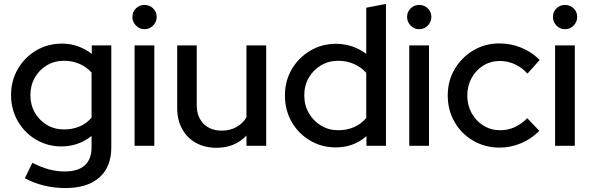

<svg xmlns="http://www.w3.org/2000/svg" viewBox="-20 -739 2992 973"><path d="M311 214Q255 214 202 201Q149 188 106 164L144 86Q189 109 228.5 119.5Q268 130 308 130Q375 130 409.5 99Q444 68 444 8V-50Q377 3 291 3Q221 3 162.5 -31.5Q104 -66 70 -125.5Q36 -185 36 -257Q36 -330 70.5 -389.5Q105 -449 163.5 -483.5Q222 -518 295 -518Q336 -518 374.5 -504.5Q413 -491 445 -466V-509H544V8Q544 107 483.5 160.5Q423 214 311 214ZM304 -83Q348 -83 384 -98.5Q420 -114 444 -143V-371Q420 -399 383.5 -415Q347 -431 304 -431Q256 -431 217.5 -408Q179 -385 156.5 -345.5Q134 -306 134 -257Q134 -208 156.5 -168.5Q179 -129 217.5 -106Q256 -83 304 -83Z M662 0V-509H762V0ZM712 -591Q687 -591 669 -609.5Q651 -628 651 -653Q651 -679 669 -696.5Q687 -714 712 -714Q738 -714 756 -696.5Q774 -679 774 -653Q774 -628 756 -609.5Q738 -591 712 -591Z M1077 10Q1018 10 973 -15Q928 -40 903 -85.5Q878 -131 878 -190V-509H977V-207Q977 -147 1011.5 -112Q1046 -77 1104 -77Q1145 -77 1177 -94.5Q1209 -112 1229 -144V-509H1329V0H1229V-52Q1170 10 1077 10Z M1681 8Q1610 8 1551 -27Q1492 -62 1458 -121.5Q1424 -181 1424 -255Q1424 -329 1458.5 -388Q1493 -447 1552 -482Q1611 -517 1683 -517Q1725 -517 1764 -504Q1803 -491 1836 -466V-700L1936 -719V0H1837V-49Q1772 8 1681 8ZM1694 -79Q1738 -79 1774.5 -95Q1811 -111 1836 -141V-370Q1811 -398 1774.5 -414.5Q1738 -431 1694 -431Q1646 -431 1607 -408Q1568 -385 1545 -345.5Q1522 -306 1522 -256Q1522 -206 1545 -166Q1568 -126 1607 -102.5Q1646 -79 1694 -79Z M2054 0V-509H2154V0ZM2104 -591Q2079 -591 2061 -609.5Q2043 -628 2043 -653Q2043 -679 2061 -696.5Q2079 -714 2104 -714Q2130 -714 2148 -696.5Q2166 -679 2166 -653Q2166 -628 2148 -609.5Q2130 -591 2104 -591Z M2511 9Q2438 9 2378 -26Q2318 -61 2283.5 -121Q2249 -181 2249 -255Q2249 -329 2284 -388.5Q2319 -448 2378.5 -483.5Q2438 -519 2511 -519Q2569 -519 2622.5 -497Q2676 -475 2715 -435L2653 -366Q2624 -398 2588 -414Q2552 -430 2513 -430Q2467 -430 2429.5 -407Q2392 -384 2370 -344Q2348 -304 2348 -255Q2348 -206 2370 -166Q2392 -126 2430 -102.5Q2468 -79 2515 -79Q2554 -79 2588 -94.5Q2622 -110 2652 -140L2713 -76Q2673 -35 2620.5 -13Q2568 9 2511 9Z M2793 0V-509H2893V0ZM2843 -591Q2818 -591 2800 -609.5Q2782 -628 2782 -653Q2782 -679 2800 -696.5Q2818 -714 2843 -714Q2869 -714 2887 -696.5Q2905 -679 2905 -653Q2905 -628 2887 -609.5Q2869 -591 2843 -591Z"/></svg>

Font: Red Hat Display Medium
Style: Regular
Weight: 500
Designer: Pentagram, MCKL
Foundry: Pentagram, MCKL
Version: Version 1.023